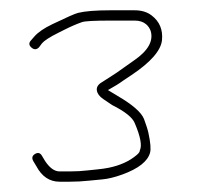

<svg xmlns="http://www.w3.org/2000/svg" viewBox="-20 -653 384 373"><path d="M193.7 -613H241.7C250.7 -613 258.1 -610.7 263.7 -606C267.7 -602.7 270.7 -598.3 272.7 -593C278.5 -573.5 267.7 -554.3 240.2 -535.5C233.8 -531.2 228.2 -527.2 223.2 -523.5C218.2 -519.8 213 -516.2 207.7 -512.5C202.3 -508.8 197.5 -505.7 193.2 -503C188.8 -500.3 183.3 -496.8 176.7 -492.5C170 -488.2 167.2 -483 168.2 -477C169.2 -471 173.3 -465.5 180.7 -460.5C188 -455.5 193.7 -451.7 197.7 -449C222.7 -436.5 237.3 -424.8 241.7 -414C252.9 -387.8 256.2 -370.1 251.7 -361C251.7 -358.3 249.7 -355.3 245.7 -352C231.5 -339.8 213.1 -331.5 190.7 -327C184 -325.7 177 -324.7 169.7 -324C162.3 -323.3 156 -322.7 150.7 -322C140 -320.7 128.3 -320 115.7 -320H95.7C85.9 -320 76.6 -326.7 67.7 -340L61.7 -350C58.3 -356 53.8 -357.3 48.2 -354C42.5 -350.7 41.3 -346 44.7 -340L50.7 -330C61.4 -310 76.4 -300 95.7 -300H115.7C128.3 -300 140.7 -300.7 152.7 -302C158.7 -302.7 167.3 -303.5 178.7 -304.5C190 -305.5 203 -308.7 217.7 -314C248.9 -325.4 266.9 -339.5 271.5 -356.3C273.4 -363.3 272.4 -375.8 268.5 -394C267.1 -400.7 264.2 -410 259.7 -422C254.5 -434.8 237.5 -449.7 208.7 -466.5C204.7 -468.8 198.3 -472.7 189.7 -478C202.5 -485.1 212.2 -491.1 218.7 -496L235.2 -507C272.8 -532.1 292.6 -554.8 294.7 -575C296.7 -595.2 290 -611.2 274.6 -623C265.9 -629.7 254.9 -633 241.7 -633H193.7C165.7 -633 145 -631.3 131.7 -628C125.9 -626.6 109.4 -619.3 82.1 -606.2C65.7 -598.4 53.9 -590.3 46.7 -582L39.7 -574C35.7 -569.3 36.2 -564.8 41.2 -560.5C46.2 -556.2 51 -556.3 55.7 -561L61.7 -569C66 -574.1 76.6 -581 93.7 -589.5L107.7 -596.5C112.3 -598.8 117.3 -601.2 122.7 -603.5C128 -605.8 133.5 -608 139.2 -610C144.8 -612 163 -613 193.7 -613Z"/></svg>

Font: Proton
Style: RgCnd
Weight: 500
Version: Version 1.017